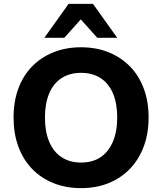

<svg xmlns="http://www.w3.org/2000/svg" viewBox="-20 -960 836 991"><path d="M398 11Q320 11 255.5 -15Q191 -41 145 -89Q99 -137 74.5 -204Q50 -271 50 -353Q50 -436 74.5 -502.5Q99 -569 145 -616.5Q191 -664 255.5 -690Q320 -716 398 -716Q477 -716 541 -690Q605 -664 651 -617Q697 -570 722 -503Q747 -436 747 -354Q747 -271 722 -204Q697 -137 651 -89Q605 -41 541 -15Q477 11 398 11ZM398 -121Q458 -121 499 -148.5Q540 -176 562.5 -228.5Q585 -281 585 -353Q585 -426 563 -478Q541 -530 499 -557Q457 -584 398 -584Q340 -584 298 -557Q256 -530 234 -478Q212 -426 212 -353Q212 -281 234 -228.5Q256 -176 298 -148.5Q340 -121 398 -121ZM209 -765 334 -940H460L585 -765H482L397 -860L312 -765Z"/></svg>

Font: Nunito Sans 12pt ExtraLight 12pt ExtraBold
Style: Regular
Weight: 800
Version: Version 3.101;gftools[0.9.27]